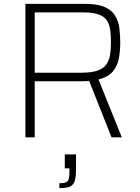

<svg xmlns="http://www.w3.org/2000/svg" viewBox="-20 -708 724 990"><path d="M111 0V-688H420Q484 -688 520.5 -671.5Q557 -655 574 -626.5Q591 -598 595.5 -562.5Q600 -527 600 -489Q600 -449 593.5 -410Q587 -371 563.5 -341.5Q540 -312 488 -298L608 0H555L436 -300L453 -293Q446 -291 435 -290Q424 -289 402 -289H159V0ZM159 -333H398Q452 -333 483 -344Q514 -355 528.5 -376Q543 -397 547.5 -425Q552 -453 552 -489Q552 -524 548.5 -552.5Q545 -581 532 -601.5Q519 -622 490 -633Q461 -644 411 -644H159ZM286 262V237Q309 237 320 232Q331 227 334.5 214Q338 201 338 177V160H314V88H372V165Q372 194 368.5 213Q365 232 355.5 243Q346 254 329.5 258Q313 262 286 262Z"/></svg>

Font: Saira Thin ExtraLight
Style: Regular
Weight: 250
Version: Version 1.101